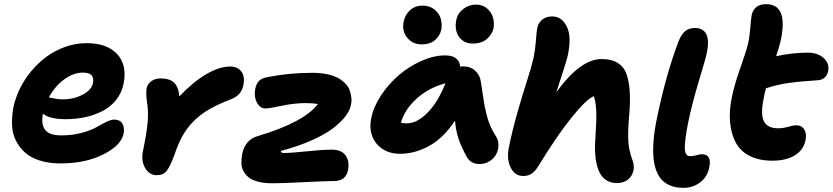

<svg xmlns="http://www.w3.org/2000/svg" viewBox="-20 -818 4016 926"><path d="M272 -29.8Q215.3 -29.8 171.4 -43.9Q127.4 -58.1 100.1 -82.8Q72.8 -107.4 56.2 -141.1Q39.6 -174.8 38.1 -214.1Q36.6 -253.4 43.9 -296.9Q53.2 -343.8 75.2 -389.2Q97.2 -434.6 130.4 -474.4Q163.6 -514.2 204.3 -544.4Q245.1 -574.7 295.4 -592.3Q345.7 -609.9 397.9 -609.9Q495.6 -609.9 544.7 -557.4Q593.8 -504.9 576.2 -415Q566.9 -369.6 539.8 -335.7Q512.7 -301.8 473.6 -282Q434.6 -262.2 390.1 -252.7Q345.7 -243.2 295.9 -243.2Q218.8 -243.2 187 -270Q177.2 -218.8 197.5 -191.9Q217.8 -165 275.9 -165Q328.1 -165 373 -177Q418 -189 442.4 -203.1Q466.8 -217.3 491 -229.2Q515.1 -241.2 530.8 -241.2Q558.6 -241.2 570.1 -222.2Q581.5 -203.1 576.2 -173.8Q564.5 -116.7 478 -73.2Q391.6 -29.8 272 -29.8ZM380.9 -467.8Q333.5 -467.8 288.6 -434.3Q243.7 -400.9 215.8 -348.1Q220.2 -347.7 231.4 -345Q242.7 -342.3 255.6 -340.6Q268.6 -338.9 283.2 -338.9Q335.9 -338.9 378.9 -361.6Q421.9 -384.3 428.2 -417Q438.5 -467.8 380.9 -467.8Z M735.8 26.9Q701.2 26.9 680.7 -6.8Q660.2 -40.5 668.9 -86.9Q687 -172.9 691.9 -226.3Q696.8 -279.8 689 -326.2Q683.1 -368.2 687 -392.1Q691.4 -413.6 710.2 -426.8Q729 -439.9 753.9 -439.9Q796.4 -439.9 818.4 -420.4Q840.3 -400.9 845.2 -353Q908.2 -420.4 972.4 -458.7Q1036.6 -497.1 1089.8 -497.1Q1126 -497.1 1144 -473.1Q1162.1 -449.2 1153.8 -407.2Q1148.9 -383.8 1135 -366.7Q1121.1 -349.6 1090.8 -337.9Q1028.8 -314.5 984.6 -288.1Q940.4 -261.7 909.4 -228.8Q878.4 -195.8 858.6 -159.7Q838.9 -123.5 822.3 -74.2Q799.8 -13.2 783.4 6.8Q767.1 26.9 735.8 26.9Z M1293 65.9Q1253.4 65.9 1224.1 58.1Q1194.8 50.3 1178.7 36.9Q1162.6 23.4 1153.3 5.6Q1144 -12.2 1144.3 -32.5Q1144.5 -52.7 1147.9 -74.2Q1162.1 -145 1224.6 -162.1Q1447.3 -229 1512.7 -315.9Q1489.3 -320.8 1456.5 -320.8Q1399.4 -320.8 1338.9 -307.9Q1278.3 -294.9 1259.8 -294.9Q1233.9 -294.9 1218.8 -324.2Q1203.6 -353.5 1210.9 -389.2Q1215.8 -413.1 1228.3 -426.8Q1240.7 -440.4 1268.6 -445.8Q1373.5 -466.8 1486.8 -466.8Q1526.4 -466.8 1558.3 -460Q1590.3 -453.1 1610.8 -441.7Q1631.3 -430.2 1646.2 -414.6Q1661.1 -398.9 1666.7 -381.6Q1672.4 -364.3 1674.6 -345.9Q1676.8 -327.6 1671.9 -310.1Q1667 -285.2 1646.5 -257.8Q1626 -230.5 1587.9 -200.7Q1549.8 -170.9 1484.1 -141.6Q1418.5 -112.3 1334 -89.8Q1335.4 -80.1 1347.7 -80.1Q1382.8 -80.1 1458.7 -88.1Q1534.7 -96.2 1581.5 -96.2Q1626.5 -96.2 1646.5 -68.6Q1666.5 -41 1658.7 1Q1648.9 55.2 1589.8 55.2Q1551.8 55.2 1446.8 60.5Q1341.8 65.9 1293 65.9Z M2259.3 -607.9Q2217.3 -607.9 2194.1 -640.1Q2170.9 -672.4 2180.7 -721.2Q2187 -753.9 2214.4 -774.9Q2241.7 -795.9 2275.4 -795.9Q2306.6 -795.9 2328.1 -778.1Q2349.6 -760.3 2357.2 -734.9Q2364.7 -709.5 2360.4 -683.1Q2354 -651.9 2328.1 -629.9Q2302.2 -607.9 2259.3 -607.9ZM2012.7 -604Q1969.7 -604 1943.8 -636.5Q1918 -668.9 1926.3 -710.9Q1933.1 -747.1 1957.8 -769Q1982.4 -791 2017.6 -791Q2051.8 -791 2074.7 -772.7Q2097.7 -754.4 2105.5 -728.5Q2113.3 -702.6 2108.4 -675.8Q2102.1 -645 2078.1 -624.5Q2054.2 -604 2012.7 -604ZM1909.7 -76.2Q1859.4 -76.2 1823.7 -100.3Q1788.1 -124.5 1774.4 -163.6Q1760.7 -202.6 1770.5 -248Q1781.2 -302.7 1817.6 -357.9Q1854 -413.1 1903.3 -455.3Q1952.6 -497.6 2012.5 -524.2Q2072.3 -550.8 2126.5 -550.8Q2194.3 -550.8 2199.7 -496.1Q2207.5 -498 2213.4 -498Q2249 -498 2272.2 -476.6Q2295.4 -455.1 2299.3 -422.9Q2302.2 -404.3 2307.9 -365.7Q2313.5 -327.1 2316.9 -309.1Q2320.3 -291 2327.4 -262.5Q2334.5 -233.9 2345.2 -210Q2356 -186 2371.6 -161.1Q2383.8 -143.1 2384 -119.6Q2384.3 -96.2 2374 -75.7Q2363.8 -55.2 2342 -41Q2320.3 -26.9 2292.5 -26.9Q2252.4 -26.9 2232.4 -59.1Q2207 -105 2193.4 -143.1Q2179.7 -181.2 2174.3 -235.8Q2118.2 -151.4 2049.1 -113.8Q1980 -76.2 1909.7 -76.2ZM1942.4 -223.1Q1990.7 -223.1 2041 -273.4Q2091.3 -323.7 2128.4 -416Q2049.3 -396 1990.2 -343Q1931.2 -290 1913.6 -226.1Q1926.8 -223.1 1942.4 -223.1Z M2503.4 30.8Q2463.4 30.8 2443.1 -9.5Q2422.9 -49.8 2434.1 -106Q2451.2 -190.4 2475.1 -274.2Q2499 -357.9 2521.5 -428Q2543.9 -498 2553.2 -538.1Q2561.5 -578.6 2564.7 -622.8Q2567.9 -667 2571.3 -684.1Q2576.2 -707 2594.7 -722.9Q2613.3 -738.8 2644 -738.8Q2689 -738.8 2713.6 -689.9Q2738.3 -641.1 2717.3 -545.9Q2708.5 -510.7 2663.1 -373Q2778.8 -533.2 2881.3 -533.2Q2930.2 -533.2 2960.2 -513.9Q2990.2 -494.6 3002.7 -457.8Q3015.1 -420.9 3017.6 -367.7Q3020 -314.5 3013.2 -247.1Q3010.3 -211.4 3009.8 -182.1Q3009.3 -152.8 3010.5 -134Q3011.7 -115.2 3015.4 -97.4Q3019 -79.6 3022 -70.1Q3024.9 -60.5 3029.8 -46.9Q3031.2 -42.5 3032.2 -40Q3039.6 -19.5 3035.2 3.9Q3029.8 30.8 3008.8 47.9Q2987.8 64.9 2955.1 64.9Q2921.9 64.9 2899.2 47.6Q2876.5 30.3 2865.5 -0.2Q2854.5 -30.8 2851.3 -66.7Q2848.1 -102.5 2851.1 -145Q2857.4 -237.3 2855.7 -281Q2854 -324.7 2844.2 -354Q2809.1 -340.8 2737.5 -252.2Q2666 -163.6 2577.1 -18.1Q2560.1 9.8 2543 20.3Q2525.9 30.8 2503.4 30.8Z M3277.3 87.9Q3257.8 87.9 3241.2 85.2Q3224.6 82.5 3205.8 73.7Q3187 64.9 3173.1 50.8Q3159.2 36.6 3147.9 11.2Q3136.7 -14.2 3132.6 -48.3Q3128.4 -82.5 3131.6 -132.6Q3134.8 -182.6 3147.5 -244.1Q3190.9 -455.6 3252.4 -618.2Q3266.1 -652.8 3284.7 -668Q3303.2 -683.1 3332 -683.1Q3370.6 -683.1 3386 -653.8Q3401.4 -624.5 3389.2 -564Q3382.8 -533.2 3350.1 -425.5Q3317.4 -317.9 3298.3 -224.1Q3290 -182.1 3286.4 -152.3Q3282.7 -122.6 3282.7 -105.7Q3282.7 -88.9 3286.9 -79.6Q3291 -70.3 3295.9 -67.6Q3300.8 -64.9 3309.1 -64.9Q3323.2 -64.9 3340.1 -69.6Q3356.9 -74.2 3364.3 -74.2Q3414.6 -74.2 3400.4 -9.8Q3391.6 35.2 3356.9 61.5Q3322.3 87.9 3277.3 87.9Z M3705.1 -43Q3641.1 -43 3596.2 -65.7Q3551.3 -88.4 3529.1 -129.2Q3506.8 -169.9 3501.2 -226.8Q3495.6 -283.7 3510.3 -352.1Q3522.5 -411.6 3550.3 -489.7Q3578.1 -567.9 3587.9 -607.9Q3595.7 -643.6 3598.9 -686.5Q3602.1 -729.5 3605 -744.1Q3616.7 -797.9 3674.8 -797.9Q3783.2 -797.9 3745.1 -621.1Q3740.2 -598.6 3723.1 -546.9Q3801.8 -564 3876 -564Q3924.8 -564 3953.1 -537.6Q3981.4 -511.2 3974.1 -475.1Q3971.2 -457.5 3958.3 -445.1Q3945.3 -432.6 3926.3 -431.2Q3836.9 -425.3 3783.2 -417.7Q3729.5 -410.2 3673.8 -392.1Q3666 -359.9 3663.1 -342.8Q3647 -265.1 3664.8 -232.2Q3682.6 -199.2 3732.9 -199.2Q3755.9 -199.2 3781.5 -206.5Q3807.1 -213.9 3818.8 -213.9Q3846.2 -213.9 3858.6 -194.1Q3871.1 -174.3 3865.2 -143.1Q3855.5 -94.7 3813.5 -68.8Q3771.5 -43 3705.1 -43Z"/></svg>

Font: Shantell Sans Irregular Bouncy
Style: Bold Italic
Weight: 700
Italic angle: -11.31°
Designer: Stephen Nixon, Anya Danilova, Shantell Martin
Foundry: Arrow Type
Version: Version 1.006;[9816181b4]